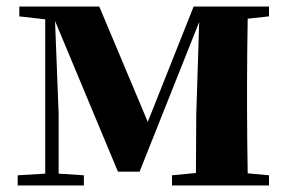

<svg xmlns="http://www.w3.org/2000/svg" viewBox="-20 -566 875 586"><path d="M118 0H236V-31L159 -36V-218L148 -502L340 -42H406L588 -499L579 -216L578 -38L505 -31V0H801V-31L736 -37C735 -95 734 -182 734 -238V-308C734 -364 735 -451 736 -509L801 -516V-546H571L431 -194L283 -546H39V-516L118 -507V-36L34 -31V0Z"/></svg>

Font: Noto Serif SC Black
Style: Regular
Weight: 900
Designer: Ryoko NISHIZUKA 西塚涼子 (kana & ideographs); Frank Grießhammer (Latin, Greek & Cyrillic); Wenlong ZHANG 张文龙 (bopomofo); San
Foundry: Adobe
Version: Version 2.001;hotconv 1.1.0;makeotfexe 2.6.0